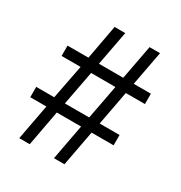

<svg xmlns="http://www.w3.org/2000/svg" viewBox="-168 -833 896 952"><g transform="rotate(30 279.5 -357.0)"><path d="M337.9 0H277.8L315.9 -203.1H176.8L139.2 0H79.1L117.2 -203.1H24.9V-262.2H127.9L166 -458H57.1V-517.1H176.8L212.9 -713.9H273.9L236.8 -517.1H376L413.1 -713.9H473.1L436 -517.1H534.2V-458H424.8L388.2 -262.2H502V-203.1H376ZM328.1 -262.2 365.2 -458H226.1L189 -262.2Z"/></g></svg>

Font: Noto Serif Bengali
Style: Regular
Weight: 400
Designer: Indian Type Foundry
Foundry: Monotype Imaging Inc.
Version: Version 1.01 uh